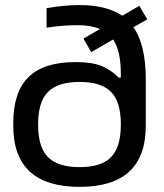

<svg xmlns="http://www.w3.org/2000/svg" viewBox="-20 -726 643 755"><path d="M32.2 -242.2Q32.2 -364.3 92.3 -423.1Q152.3 -481.9 276.9 -481.9Q340.8 -481.9 378.2 -467Q415.5 -452.1 446.8 -420.9H455.1V-437Q455.1 -526.4 424.8 -570.8L338.9 -521L308.1 -574.2L373 -611.8Q337.4 -627 286.1 -627Q226.6 -627 163.1 -617.2V-693.8Q233.4 -706.1 292 -706.1Q398.9 -706.1 460.9 -664.1L527.8 -703.1L559.1 -649.9L504.9 -619.1Q553.2 -549.3 553.2 -414.1V-231Q553.2 8.8 293 8.8Q32.2 8.8 32.2 -231ZM129.9 -233.9Q129.9 -147.5 168.7 -108.2Q207.5 -68.8 293 -68.8Q378.4 -68.8 416.7 -108.2Q455.1 -147.5 455.1 -233.9V-238.8Q455.1 -325.2 416.7 -364.5Q378.4 -403.8 293 -403.8Q207.5 -403.8 168.7 -364.5Q129.9 -325.2 129.9 -238.8Z"/></svg>

Font: LT Wave
Style: Regular
Weight: 400
Designer: Daniel Lyons
Version: Version 2.5 (Glyphs App)